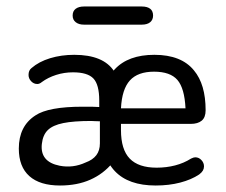

<svg xmlns="http://www.w3.org/2000/svg" viewBox="-20 -562 696 592"><path d="M286 -232Q271 -233 262 -233Q253 -233 247 -233Q241 -233 235 -233Q129 -233 89 -206Q38 -173 38 -104Q38 -48 70.5 -19Q103 10 165 10Q218 10 258.5 -8Q299 -26 327 -60Q338 -74 343.5 -91.5Q349 -109 349 -128V-226Q349 -278 345.5 -302.5Q342 -327 332 -342Q299 -393 209 -393Q169 -393 134.5 -382.5Q100 -372 77 -352Q68 -345 68 -331Q68 -320 76 -311.5Q84 -303 95 -303Q102 -303 109 -309Q128 -323 153 -331Q178 -339 205 -339Q250 -339 268 -320Q286 -301 286 -252ZM288 -188V-120Q288 -98 277 -83.5Q266 -69 244 -61Q205 -43 164 -51Q103 -63 109 -118Q112 -146 127.5 -161Q143 -176 175 -182.5Q207 -189 261 -189Q266 -189 272 -188.5Q278 -188 288 -188ZM353 -180H568Q590 -180 602 -190Q614 -200 614 -222Q614 -302 578 -345Q539 -393 456 -393Q375 -393 333.5 -348Q292 -303 292 -215V-168Q292 -79 334 -34.5Q376 10 460 10Q501 10 535.5 1Q570 -8 594 -24Q602 -30 605.5 -36Q609 -42 609 -49Q609 -60 601 -68.5Q593 -77 582 -77Q577 -77 569 -73Q547 -59 520 -52Q493 -45 463 -45Q407 -45 380 -73Q353 -101 353 -161ZM552 -228H353Q356 -287 380.5 -314Q405 -341 455 -341Q505 -341 527 -315.5Q549 -290 552 -228ZM239 -542Q223 -542 213.5 -535Q204 -528 204 -514Q204 -501 213.5 -493.5Q223 -486 239 -486H417Q434 -486 443 -493.5Q452 -501 452 -514Q452 -528 443 -535Q434 -542 417 -542Z"/></svg>

Font: Beiruti
Style: Regular
Weight: 400
Version: Version 1.00